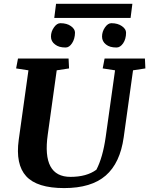

<svg xmlns="http://www.w3.org/2000/svg" viewBox="-20 -964 773 995"><path d="M77.1 -239.7 127.4 -599.6 63.5 -609.4 73.2 -660.6H335.4L337.9 -609.4L273.9 -599.6L227.5 -266.6Q196.3 -47.4 345.2 -47.4Q429.2 -47.4 479.5 -84.5Q512.7 -147.9 527.8 -254.4L576.2 -599.6L512.2 -609.4L522 -660.6H731L733.4 -609.4L669.4 -599.6L621.1 -252.9Q602.5 -119.1 527.8 -54.2Q453.1 10.7 312.5 10.7Q171.9 10.7 115.7 -50.8Q59.6 -112.3 77.1 -239.7ZM270.5 -944.3H666L656.7 -871.1H261.2ZM557.1 -843.8Q590.3 -843.8 611.8 -828.6Q633.3 -813.5 633.3 -794.9Q633.3 -762.2 618.2 -739.7Q603 -717.8 584 -717.8Q565.4 -717.8 552.2 -721.7Q539.1 -725.6 529.3 -733.4Q508.8 -749.5 508.8 -774.4Q508.8 -799.8 523.9 -821.8Q539.1 -843.8 557.1 -843.8ZM259.8 -822.3Q274.9 -843.8 293 -843.8Q326.7 -843.8 347.7 -828.6Q368.7 -813.5 368.7 -794.9Q368.2 -762.7 353.5 -740.2Q338.9 -717.8 320.3 -717.8Q301.8 -717.8 288.6 -721.7Q275.4 -725.6 265.6 -733.4Q244.1 -749 244.1 -774.4Q244.1 -800.3 259.8 -822.3Z"/></svg>

Font: NoticiaText-BoldItalic
Style: Bold Italic
Weight: 700
Italic angle: -8°
Designer: JM Sole
Foundry: JM Sole
Version: Version 1.003